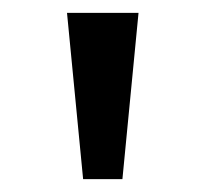

<svg xmlns="http://www.w3.org/2000/svg" viewBox="-20 -886 320 298"><path d="M109 -608 84 -866H195L170 -608Z"/></svg>

Font: Noto Sans Telugu UI
Style: Regular
Weight: 400
Designer: Jelle Bosma - Monotype Design Team
Foundry: Monotype Imaging Inc.
Version: Version 2.005; ttfautohint (v1.8.4.7-5d5b)